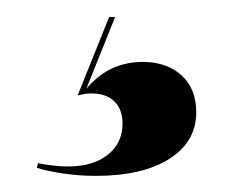

<svg xmlns="http://www.w3.org/2000/svg" viewBox="-20 -14 276 231"><path d="M95.2 197.6Q75.8 197.6 56.5 194.8Q37.1 191.9 24.2 187.9L25.8 182.3Q33.1 183.9 43.1 185.1Q53.2 186.3 61.3 186.3Q91.9 186.3 109.7 172.2Q127.4 158.1 127.4 134.7Q127.4 117.7 117.7 108.1Q108.1 98.4 89.5 98.4Q85.5 98.4 81 99.2Q76.6 100 73.4 100.8L111.3 6.5H118.5L83.9 92.7Q98.4 75.8 115.3 68.1Q132.3 60.5 151.6 60.5Q180.6 60.5 198.4 76.6Q216.1 92.7 216.1 121Q216.1 156.5 183.9 177Q151.6 197.6 95.2 197.6Z"/></svg>

Font: Playfair 144pt SemiCondensed ExtraBold
Style: Regular
Weight: 800
Width: 4
Designer: Claus Eggers Sørensen
Foundry: Claus Eggers Sørensen
Version: Version 2.203